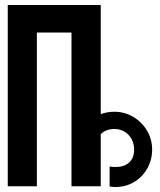

<svg xmlns="http://www.w3.org/2000/svg" viewBox="-20 -745 640 768"><path d="M11 -725H383V-288.5Q409 -298 437.5 -298Q478.5 -298 513 -277.5Q547.5 -257 568 -222.5Q588.5 -188 588.5 -147Q588.5 -106 569.2 -71.5Q550 -37 516.5 -17Q483 3 442.5 3Q428 3 418.5 1V-79Q428 -77 442.5 -77Q476.5 -77 496.5 -94.8Q516.5 -112.5 516.5 -147Q516.5 -169 506.8 -187.8Q497 -206.5 479 -217.8Q461 -229 437.5 -229Q403 -229 383 -208V0H266V-615H127.5V0H11Z"/></svg>

Font: JuliaMono Medium
Style: Regular
Weight: 500
Monospace: yes
Designer: cormullion
Foundry: corm
Version: Version 0.054; ttfautohint (v1.8.4)